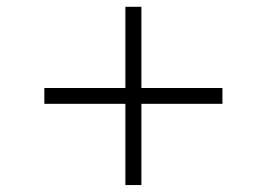

<svg xmlns="http://www.w3.org/2000/svg" viewBox="-20 -690 767 552"><path d="M340.5 -158H386.5V-391.5H619.5V-437H386.5V-670.5H340.5V-437H107.5V-391.5H340.5Z"/></svg>

Font: Spartan Light
Style: Regular
Weight: 300
Designer: Matt Bailey, Mirko Velimirovic
Foundry: Matt Bailey
Version: Version 1.003; ttfautohint (v1.8.3)